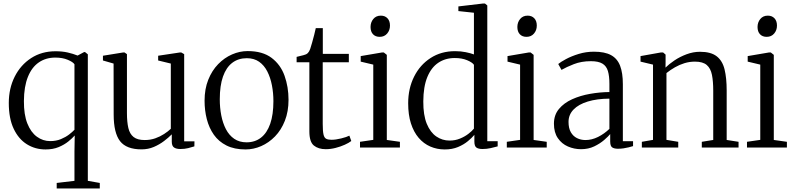

<svg xmlns="http://www.w3.org/2000/svg" viewBox="-20 -839 4517 1092"><path d="M302.5 233V201.5L403.5 189.5V23L405 -68.5Q391.5 -53 368.8 -34.5Q346 -16 313.8 -2.5Q281.5 11 239 11Q180.5 11 133 -18.5Q85.5 -48 57.8 -106.8Q30 -165.5 30 -253Q30 -336 63.5 -402.8Q97 -469.5 157 -508.5Q217 -547.5 296 -547.5Q334 -547.5 364.8 -540.5Q395.5 -533.5 421.5 -523L458.5 -543H463.5L479.5 -530V189.5L547.5 201.5V233ZM265.5 -36.5Q299.5 -36.5 326.5 -47.8Q353.5 -59 373 -74Q392.5 -89 403.5 -101V-473.5Q395 -486.5 365.2 -499Q335.5 -511.5 294.5 -511.5Q241 -511.5 201 -484.2Q161 -457 138.8 -402Q116.5 -347 116 -264.5Q115.5 -187 135.5 -136.8Q155.5 -86.5 189.8 -61.5Q224 -36.5 265.5 -36.5Z M1005.5 8.5Q982.5 8.5 969.8 -0.2Q957 -9 957 -33V-75Q939.5 -57 913.2 -37Q887 -17 854.8 -3.2Q822.5 10.5 785 10.5Q699 10.5 662.8 -36.2Q626.5 -83 626.5 -187.5L626 -477.5L565.5 -495V-522L679.5 -540.5H688.5L702 -531V-195.5Q702 -145 710 -111Q718 -77 739.8 -59.8Q761.5 -42.5 803 -42.5Q835 -42.5 862.8 -52.2Q890.5 -62 913.2 -76.8Q936 -91.5 951.5 -106.5V-477.5L879.5 -495V-522L1002.5 -540.5H1011L1027.5 -531V-35H1086L1085.5 -6.5Q1069.5 -1.5 1050.2 3.5Q1031 8.5 1005.5 8.5Z M1143.5 -266Q1143.5 -333 1164.5 -385.5Q1185.5 -438 1220.8 -474.2Q1256 -510.5 1299.8 -529.5Q1343.5 -548.5 1388.5 -548.5Q1473.5 -548.5 1524.8 -509.8Q1576 -471 1598.5 -407.8Q1621 -344.5 1621 -271.5Q1621 -205 1600.2 -152.2Q1579.5 -99.5 1544.2 -63.2Q1509 -27 1465.5 -8Q1422 11 1376.5 11Q1313 11 1268.2 -11.5Q1223.5 -34 1196.2 -72.8Q1169 -111.5 1156.2 -161.5Q1143.5 -211.5 1143.5 -266ZM1382.5 -29.5Q1430 -29.5 1464.2 -56Q1498.5 -82.5 1516.8 -134.8Q1535 -187 1535 -263.5Q1535 -310.5 1526.5 -354.2Q1518 -398 1500.2 -432.8Q1482.5 -467.5 1453.8 -487.8Q1425 -508 1383.5 -508Q1335.5 -508 1301 -481.8Q1266.5 -455.5 1248.2 -403.5Q1230 -351.5 1230 -274.5Q1230 -226.5 1238.5 -182.8Q1247 -139 1265 -104.2Q1283 -69.5 1312.2 -49.5Q1341.5 -29.5 1382.5 -29.5Z M1832.5 9.5Q1791 9.5 1765.2 -11.2Q1739.5 -32 1739.5 -91.5V-485H1667V-515.5Q1674 -517.5 1685 -520Q1696 -522.5 1706.2 -525.2Q1716.5 -528 1720.5 -530Q1727 -533.5 1731 -537.5Q1735 -541.5 1738.2 -547.2Q1741.5 -553 1744.5 -561.5Q1748.5 -573.5 1754.8 -595.5Q1761 -617.5 1767 -640.8Q1773 -664 1776 -679H1816V-532.5H1964V-485H1815.5V-134.5Q1815.5 -94 1819.8 -74.8Q1824 -55.5 1835 -49.8Q1846 -44 1865.5 -44Q1889.5 -44 1920.8 -51.8Q1952 -59.5 1967 -67.5L1978 -37Q1964.5 -26.5 1940.8 -15.8Q1917 -5 1888.8 2.2Q1860.5 9.5 1832.5 9.5Z M2027.5 0V-32.5L2103 -43.5V-471.5L2031.5 -488.5V-520L2152 -540.5H2163L2180 -527V-43L2254.5 -32.5V0ZM2139 -629.5Q2115.5 -629.5 2101.5 -644.2Q2087.5 -659 2087.5 -685.5Q2087.5 -712 2103.2 -731Q2119 -750 2145.5 -750H2146.5Q2169.5 -750 2183.8 -735Q2198 -720 2198 -693.5Q2198 -667 2182 -648.2Q2166 -629.5 2140 -629.5Z M2509.5 11Q2465.5 11 2427.5 -5.5Q2389.5 -22 2361.2 -55Q2333 -88 2317.2 -137Q2301.5 -186 2301.5 -251.5Q2301.5 -335.5 2335 -402.8Q2368.5 -470 2428.8 -509Q2489 -548 2568 -548Q2601 -548 2629 -542.2Q2657 -536.5 2675.5 -529.5V-766.5L2587 -776V-802.5L2727.5 -819H2738L2751.5 -808V-36H2810.5V-6.5Q2792.5 -1.5 2770.2 3.5Q2748 8.5 2724.5 8.5Q2701 8.5 2689.5 0.2Q2678 -8 2678 -34V-72Q2664.5 -55.5 2641 -36Q2617.5 -16.5 2584.8 -2.8Q2552 11 2509.5 11ZM2537 -39.5Q2569 -39.5 2596.2 -50.8Q2623.5 -62 2644 -77.8Q2664.5 -93.5 2675.5 -107.5V-470.5Q2666.5 -484 2636.8 -496.5Q2607 -509 2566.5 -509Q2513 -509 2473 -482.2Q2433 -455.5 2410.5 -401Q2388 -346.5 2387.5 -262.5Q2387 -184.5 2407.2 -135.2Q2427.5 -86 2461.5 -62.8Q2495.5 -39.5 2537 -39.5Z M2862.5 0V-32.5L2938 -43.5V-471.5L2866.5 -488.5V-520L2987 -540.5H2998L3015 -527V-43L3089.5 -32.5V0ZM2974 -629.5Q2950.5 -629.5 2936.5 -644.2Q2922.5 -659 2922.5 -685.5Q2922.5 -712 2938.2 -731Q2954 -750 2980.5 -750H2981.5Q3004.5 -750 3018.8 -735Q3033 -720 3033 -693.5Q3033 -667 3017 -648.2Q3001 -629.5 2975 -629.5Z M3284.5 9.5Q3245.5 9.5 3210.2 -5.8Q3175 -21 3152.8 -53.2Q3130.5 -85.5 3130.5 -135.5Q3130.5 -185 3159 -219.2Q3187.5 -253.5 3234 -274.5Q3280.5 -295.5 3336 -305.2Q3391.5 -315 3446 -315.5V-361.5Q3446 -406.5 3437.5 -435Q3429 -463.5 3406.2 -477.2Q3383.5 -491 3340.5 -491Q3286.5 -491 3243.8 -474.2Q3201 -457.5 3173.5 -441.5L3155 -475Q3168.5 -486.5 3199.2 -503Q3230 -519.5 3271.2 -532.2Q3312.5 -545 3358 -545Q3419.5 -545 3455.2 -525.5Q3491 -506 3506.8 -465Q3522.5 -424 3522.5 -360.5V-36H3580.5V-8Q3569.5 -4.5 3555.5 -1Q3541.5 2.5 3525.8 4.8Q3510 7 3494.5 7Q3473 7 3461.8 -0.8Q3450.5 -8.5 3450.5 -34.5V-76.5Q3440 -63.5 3416.5 -43Q3393 -22.5 3359.8 -6.5Q3326.5 9.5 3284.5 9.5ZM3310 -42.5Q3346 -42.5 3381.5 -60.2Q3417 -78 3446 -106V-278Q3375 -277.5 3322.8 -261.5Q3270.5 -245.5 3242 -216Q3213.5 -186.5 3213.5 -145.5Q3213.5 -110 3226.5 -87.2Q3239.5 -64.5 3261.5 -53.5Q3283.5 -42.5 3310 -42.5Z M3694 -43.5V-471.5L3623 -488.5V-520L3738 -540.5H3751.5L3765.5 -528.5V-486L3765 -454.5Q3785 -474.5 3816.2 -495.5Q3847.5 -516.5 3885.2 -530.5Q3923 -544.5 3961 -544.5Q4023 -544.5 4056 -519Q4089 -493.5 4101 -444.2Q4113 -395 4113 -324.5V-43L4180.5 -32.5V0H3971.5V-32.5L4036.5 -43V-323.5Q4036.5 -376.5 4029.2 -413.2Q4022 -450 3999.8 -469.2Q3977.5 -488.5 3932.5 -488.5Q3902 -488.5 3873.2 -479.8Q3844.5 -471 3818.8 -456.2Q3793 -441.5 3770.5 -423.5V-43.5L3837.5 -32.5V0H3630.5V-32.5Z M4228.5 0V-32.5L4304 -43.5V-471.5L4232.5 -488.5V-520L4353 -540.5H4364L4381 -527V-43L4455.5 -32.5V0ZM4340 -629.5Q4316.5 -629.5 4302.5 -644.2Q4288.5 -659 4288.5 -685.5Q4288.5 -712 4304.2 -731Q4320 -750 4346.5 -750H4347.5Q4370.5 -750 4384.8 -735Q4399 -720 4399 -693.5Q4399 -667 4383 -648.2Q4367 -629.5 4341 -629.5Z"/></svg>

Font: Merriweather 72pt Light
Style: Regular
Weight: 300
Version: Version 2.100